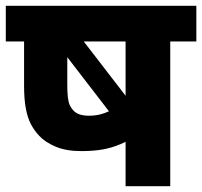

<svg xmlns="http://www.w3.org/2000/svg" viewBox="-20 -642 697 662"><path d="M657 -622V-499H567V0H413V-219L460 -179Q426 -158 395.5 -145Q365 -132 333 -126.5Q301 -121 260 -121Q208 -121 171.5 -136.5Q135 -152 115 -174Q98 -192 86.5 -214Q75 -236 69 -268Q63 -300 63 -347V-499H0V-622ZM413 -499H212V-351Q212 -323 214 -306Q216 -289 221 -278.5Q226 -268 234 -260Q243 -251 256 -247Q269 -243 288 -243Q316 -243 341.5 -252.5Q367 -262 387 -277L413 -297ZM178 -489 241 -535 433 -286 369 -241Z"/></svg>

Font: Noto Sans Devanagari ExtraBold
Style: Regular
Weight: 800
Version: Version 2.003